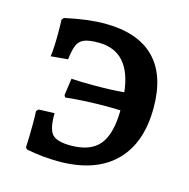

<svg xmlns="http://www.w3.org/2000/svg" viewBox="-78 -540 614 623"><g transform="rotate(15 229.5 -228.5)"><path d="M201 -464Q311 -464 367.5 -407.5Q424 -351 424 -241Q424 -121 358.5 -57Q293 7 171 7Q116 7 62 -4L57 -10Q59 -44 59 -90Q59 -120 58 -132L65 -139L118 -141Q117 -89 132.5 -71Q148 -53 195 -53Q261 -53 291 -88.5Q321 -124 322 -205Q307 -206 276 -206Q202 -206 138 -199L134 -206L142 -263Q168 -261 219 -261Q278 -261 319 -265Q304 -399 197 -399Q165 -399 149 -392.5Q133 -386 126 -370Q119 -354 115 -321L58 -316Q62 -343 62 -395Q62 -425 61 -440L67 -447Q144 -464 201 -464Z"/></g></svg>

Font: Alegreya Medium
Style: Regular
Weight: 500
Designer: Juan Pablo del Peral
Foundry: Huerta Tipografica
Version: Version 2.007; ttfautohint (v1.6)